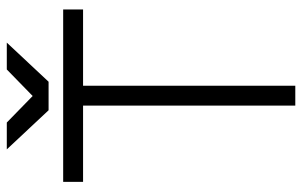

<svg xmlns="http://www.w3.org/2000/svg" viewBox="-186 -724 910 579"><g transform="rotate(-90 269.5 -435.0)"><path d="M108 -870 226 -744H312L430 -870H349L269 -792L189 -870ZM10 -700V-640H240V0H300V-640H530V-700Z"/></g></svg>

Font: Unageo
Style: Light
Weight: 300
Designer: Richard Sepsi
Foundry: Richard Sepsi
Version: Version 2.000